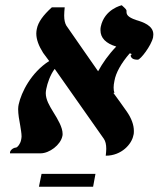

<svg xmlns="http://www.w3.org/2000/svg" viewBox="-20 -583 603 730"><path d="M562 -441C562 -445 563 -448 563 -452C563 -486 524 -499 497 -507C465 -518 461 -528 461 -538V-542C461 -545 460 -548 443 -563C443 -563 377 -549 363 -481C362 -477 362 -472 362 -468C362 -439 382 -418 422 -406C392 -375 370 -343 353 -312C313 -370 271 -429 232 -486C227 -495 224 -507 224 -524C224 -534 225 -544 226 -555H177C144 -525 125 -499 120 -473C119 -468 118 -462 118 -456C118 -433 127 -409 144 -382C151 -372 160 -361 167 -351C98 -307 61 -232 51 -186C50 -181 49 -175 49 -168C49 -149 53 -126 57 -105C59 -91 62 -77 62 -64C62 -60 61 -55 60 -50C57 -36 47 -23 41 -22C28 -21 18 -10 18 -3V0H134C168 0 210 -32 217 -65C218 -68 218 -71 218 -74C218 -99 200 -129 182 -158C168 -181 154 -204 154 -229C154 -234 155 -240 156 -245C160 -266 171 -299 188 -321C254 -227 309 -149 375 -55C381 -46 384 -34 384 -17C384 -9 383 0 382 9C443 9 481 -36 487 -68C489 -74 489 -80 489 -85C489 -108 480 -133 462 -159C445 -183 428 -207 411 -230H415C413 -235 412 -242 412 -250C412 -257 413 -266 415 -275C420 -306 441 -343 473 -380C486 -379 477 -372 477 -372H476C479 -363 484 -356 504 -356C514 -356 555 -409 562 -441ZM128 127H334L343 78H138Z"/></svg>

Font: Libertinus Serif
Style: Bold Italic
Weight: 700
Italic angle: -12°
Designer: Philipp H. Poll, Khaled Hosny
Foundry: Caleb Maclennan
Version: Version 7.050;RELEASE